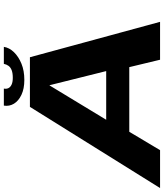

<svg xmlns="http://www.w3.org/2000/svg" viewBox="39 -905 852 998"><g transform="rotate(-90 465.0 -406.0)"><path d="M-13.5 0H183.5L279 -160H615L653.5 0H850.5L666.5 -676.5H408.5ZM341.5 -280 520 -574.5H521L594.5 -280ZM548.5 -705.5Q596.5 -705.5 633 -720.5Q669.5 -735.5 692.8 -759.5Q716 -783.5 720.5 -812H632Q629.5 -798.5 621.8 -787.8Q614 -777 598.8 -771.2Q583.5 -765.5 559.5 -765.5Q538 -765.5 524.8 -771.5Q511.5 -777.5 506.2 -787.8Q501 -798 503.5 -812H415Q410.5 -783.5 425 -759.5Q439.5 -735.5 471.2 -720.5Q503 -705.5 548.5 -705.5Z"/></g></svg>

Font: Anybody Expanded
Style: Bold Italic
Weight: 700
Width: 7
Italic angle: -10°
Version: Version 1.113;gftools[0.9.25]